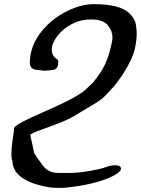

<svg xmlns="http://www.w3.org/2000/svg" viewBox="-20 -718 680 927"><path d="M430 -320Q451 -347 465 -368Q479 -389 488.5 -410Q498 -431 505.5 -455.5Q513 -480 520 -513Q523 -526 523 -538Q523 -569 500.5 -596.5Q478 -624 421 -624Q374 -624 339.5 -608Q305 -592 282 -571Q259 -550 246.5 -528.5Q234 -507 232 -496Q230 -486 230 -478Q230 -473 231.5 -465Q233 -457 237.5 -449.5Q242 -442 248 -437.5Q254 -433 257 -431L262 -424L260 -416Q260 -413 260.5 -411Q261 -409 261 -408Q261 -406 260 -403L257 -395Q249 -382 239 -381Q229 -380 215 -378Q209 -378 204.5 -377.5Q200 -377 194 -376Q188 -378 182 -378Q176 -378 171 -379Q158 -380 147.5 -382.5Q137 -385 131 -392.5Q125 -400 124.5 -409Q124 -418 124 -420Q124 -434 128 -456L131 -470Q143 -517 174.5 -558.5Q206 -600 248.5 -631Q291 -662 339.5 -680Q388 -698 433 -698Q497 -698 541 -686.5Q585 -675 609 -649.5Q633 -624 636.5 -597.5Q640 -571 640 -557Q640 -524 631 -482Q623 -447 596 -398Q569 -349 531 -302L493 -261Q474 -240 443 -221L335 -156Q307 -140 272.5 -126.5Q238 -113 208 -102Q182 -93 159.5 -84.5Q137 -76 126 -68L145 21L157 40L156 39L173 62Q181 74 189 84Q197 94 207.5 101.5Q218 109 231.5 113Q245 117 264 117H317Q339 117 366 114Q393 111 417.5 106.5Q442 102 460 98Q478 94 483 92H482Q499 85 512 82.5Q525 80 536 80Q564 80 564 96Q564 99 563 102Q562 107 548 118Q534 129 503.5 142Q473 155 425 167Q377 179 307 187Q306 187 305 187L301 188Q300 188 299 188Q291 189 281 189Q271 189 263 189Q249 189 239.5 188.5Q230 188 221 187Q162 177 127.5 162Q93 147 74.5 130.5Q56 114 49.5 98.5Q43 83 40 71L41 72V64Q36 50 35.5 39Q35 28 35 23Q35 10 36.5 -6Q38 -22 40.5 -39.5Q43 -57 45 -71Q46 -79 47 -85.5Q48 -92 48 -93Q48 -93 48 -93Q48 -93 48 -93Q47 -95 47 -96Q47 -102 57 -110Q67 -118 86.5 -128.5Q106 -139 132 -151Q158 -163 185 -175Q217 -189 245.5 -202Q274 -215 292 -224Q317 -236 341.5 -250Q366 -264 388 -280L386 -279Z"/></svg>

Font: New Athena Unicode
Style: Bold Italic
Weight: 700
Designer: J. Rusten 1997; rev. by R. Hancock 2001, 2002, rev. by D. Mastronarde 2002-2021
Foundry: Society for Classical Studies (formerly American Philological Association)
Version: Version 5.008